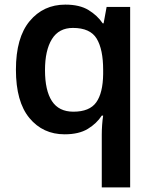

<svg xmlns="http://www.w3.org/2000/svg" viewBox="-20 -572 665 832"><path d="M421 11Q421 -8 422.5 -30Q424 -52 427 -71H421Q399 -37 360.5 -13.5Q322 10 260 10Q166 10 107.5 -60.5Q49 -131 49 -270Q49 -409 108.5 -480.5Q168 -552 263 -552Q325 -552 363.5 -528.5Q402 -505 425 -471H429L442 -542H544V240H421ZM298 -88Q368 -88 397 -128.5Q426 -169 427 -251V-269Q427 -358 399 -404.5Q371 -451 296 -451Q235 -451 205 -402.5Q175 -354 175 -268Q175 -180 205 -134Q235 -88 298 -88Z"/></svg>

Font: Noto Sans New Tai Lue Semibold
Style: Regular
Weight: 400
Designer: Monotype Design Team
Foundry: Monotype Imaging Inc.
Version: Version 2.004; ttfautohint (v1.8.4.7-5d5b)